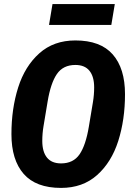

<svg xmlns="http://www.w3.org/2000/svg" viewBox="-20 -908 640 940"><path d="M36 -251Q36 -376 69 -480Q102 -584 172.5 -647Q243 -710 349 -710Q472 -710 532 -641.5Q592 -573 592 -447Q592 -322 559 -218Q526 -114 455.5 -51Q385 12 279 12Q156 12 96 -56.5Q36 -125 36 -251ZM415 -288 435 -408Q441 -444 441 -480Q441 -533 418 -561.5Q395 -590 349 -590Q289 -590 258.5 -545.5Q228 -501 213 -410L193 -290Q187 -254 187 -218Q187 -165 210 -136.5Q233 -108 279 -108Q339 -108 369.5 -152.5Q400 -197 415 -288ZM237 -888H542L525 -786H220Z"/></svg>

Font: iA Writer Mono V
Style: Regular
Weight: 400
Italic angle: -9.5°
Designer: Mike Abbink, Paul van der Laan, Pieter van Rosmalen
Foundry: Bold Monday
Version: Version 2.000